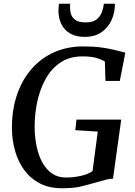

<svg xmlns="http://www.w3.org/2000/svg" viewBox="-20 -1000 722 1028"><path d="M312.5 8Q243 8 192.5 -18.5Q142 -45 109.5 -90Q77 -135 61 -191Q45 -247 44 -306Q42.5 -407 69.8 -489Q97 -571 148 -629.8Q199 -688.5 269.5 -720Q340 -751.5 425 -751.5Q479.5 -751.5 517.5 -746.5Q555.5 -741.5 582 -735.2Q608.5 -729 627.5 -724Q633.5 -722.5 639.2 -721Q645 -719.5 651 -718L621.5 -566.5H544.5L541.5 -670.5Q522.5 -682 495.2 -690Q468 -698 421 -698Q352 -698 303.2 -665Q254.5 -632 224 -576.8Q193.5 -521.5 179.2 -454.2Q165 -387 165.5 -317.5Q166 -266 175.8 -218Q185.5 -170 205.8 -132Q226 -94 257.5 -71.8Q289 -49.5 333 -49.5Q372.5 -49.5 411.5 -58Q450.5 -66.5 475.5 -84L503.5 -295.5L383 -303L389.5 -359.5H629L585 -43.5Q570 -43.5 550.5 -38.5Q531 -33.5 510 -27.5Q471 -16.5 425 -4.2Q379 8 312.5 8ZM434.5 -802.5Q392.5 -802.5 364.2 -816.2Q336 -830 319.8 -852.5Q303.5 -875 297.5 -902Q291.5 -929 293.5 -955Q294.5 -961.5 294.5 -967.8Q294.5 -974 295.5 -980H356Q353 -952 358.8 -929.2Q364.5 -906.5 383.8 -893.2Q403 -880 439.5 -880Q478 -880 497.8 -896.5Q517.5 -913 525.8 -936.2Q534 -959.5 536 -980H595.5Q595.5 -932 577 -891.8Q558.5 -851.5 522.8 -827Q487 -802.5 434.5 -802.5Z"/></svg>

Font: Merriweather Medium
Style: Italic
Weight: 500
Italic angle: -7.8°
Version: Version 2.101